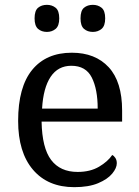

<svg xmlns="http://www.w3.org/2000/svg" viewBox="-20 -764 575 794"><path d="M287 10Q178 10 116.5 -62Q55 -134 55 -264Q55 -404 113 -475Q171 -546 277 -546Q374 -546 429.5 -486Q485 -426 485 -307V-261H152Q154 -152 191.5 -102.5Q229 -53 301 -53Q353 -53 389.5 -74.5Q426 -96 444 -123Q451 -120 457 -111Q463 -102 463 -89Q463 -69 444 -46Q425 -23 386 -6.5Q347 10 287 10ZM384 -315Q384 -395 359.5 -443.5Q335 -492 275 -492Q220 -492 189.5 -446.5Q159 -401 154 -315ZM364 -632Q342 -632 327.5 -644.5Q313 -657 313 -688Q313 -720 327.5 -732Q342 -744 364 -744Q385 -744 400 -732Q415 -720 415 -688Q415 -657 400 -644.5Q385 -632 364 -632ZM174 -632Q152 -632 137.5 -644.5Q123 -657 123 -688Q123 -720 137.5 -732Q152 -744 174 -744Q195 -744 210 -732Q225 -720 225 -688Q225 -657 210 -644.5Q195 -632 174 -632Z"/></svg>

Font: Noto Serif Toto
Style: Regular
Weight: 400
Designer: Monotype Design Team
Foundry: Monotype Imaging Inc.
Version: Version 2.001